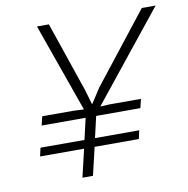

<svg xmlns="http://www.w3.org/2000/svg" viewBox="-76 -734 792 808"><g transform="rotate(-10 320.5 -330.0)"><path d="M212 0 240 -119H52L60 -155H248L269 -246H81L90 -284H225L268 -282L134 -660H185L287 -361L305 -299H307L348 -362L582 -660H641L338 -282L377 -284H512L503 -246H314L293 -155H482L474 -119H285L257 0Z"/></g></svg>

Font: Work Sans Light
Style: Italic
Weight: 300
Italic angle: -13°
Designer: Wei Huang
Foundry: Wei Huang
Version: Version 2.010; ttfautohint (v1.8.3)